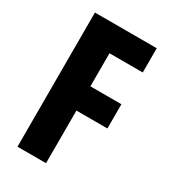

<svg xmlns="http://www.w3.org/2000/svg" viewBox="-177 -799 779 885"><g transform="rotate(30 212.0 -357.0)"><path d="M214 0H62V-714H391V-585H214V-409H379V-280H214Z"/></g></svg>

Font: Noto Sans Ethiopic ExtraCondensed ExtraBold
Style: Regular
Weight: 800
Width: 2
Designer: Monotype Design Team
Foundry: Monotype Imaging Inc.
Version: Version 2.102; ttfautohint (v1.8.4.7-5d5b)